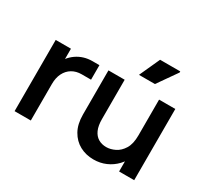

<svg xmlns="http://www.w3.org/2000/svg" viewBox="-146 -942 1267 1179"><g transform="rotate(30 487.5 -352.5)"><path d="M63 0V-505H171V-376L142 -378Q163 -437 212 -471Q261 -505 324 -505H373V-402H307Q268 -402 239 -384.5Q210 -367 194 -335Q178 -303 178 -259V0Z M911 -505V0H804V-129L833 -127Q817 -83 787 -51.5Q757 -20 717 -2.5Q677 15 630 15Q576 15 532.5 -8.5Q489 -32 463 -78Q437 -124 437 -192V-505H552V-226Q552 -179 565.5 -149Q579 -119 603.5 -104.5Q628 -90 660 -90Q690 -90 721.5 -105.5Q753 -121 774.5 -156Q796 -191 796 -251V-505ZM613 -575 679 -720H822V-712L726 -575Z"/></g></svg>

Font: Fustat
Style: Bold
Weight: 700
Designer: Mohamed Gaber, Khaled Hosny, Laura Garcia Mut
Foundry: Kief Type Foundry, Alif Type Foundry, Hard Type Foundry
Version: Version 1.007